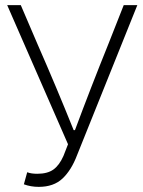

<svg xmlns="http://www.w3.org/2000/svg" viewBox="-20 -717 558 748"><path d="M131 11Q100 11 73 1L86 -46Q101 -40 125 -40Q165 -40 188 -56.5Q211 -73 227 -109L245 -155L8 -697H61L127 -543Q199 -379 267 -210H272Q335 -379 402 -545L462 -697H515L280 -112Q258 -54 223.5 -21.5Q189 11 131 11Z"/></svg>

Font: LXGW 975 Gothic SC 200W
Style: Regular
Weight: 200
Version: Version 2.01;February 25, 2021